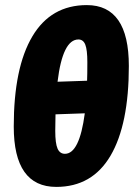

<svg xmlns="http://www.w3.org/2000/svg" viewBox="-20 -727 532 754"><path d="M201 7Q34 7 34 -230Q34 -461 107 -584Q180 -707 321 -707Q486 -707 486 -468Q486 -238 414 -115.5Q342 7 201 7ZM288 -572Q226 -572 206 -406L322 -410Q323 -433 323 -483Q323 -531 315 -551.5Q307 -572 288 -572ZM235 -123Q292 -123 313 -282L198 -278Q198 -268 197.5 -246.5Q197 -225 197 -213Q197 -164 206 -143.5Q215 -123 235 -123Z"/></svg>

Font: Alegreya Sans SC Black
Style: Italic
Weight: 900
Italic angle: -7°
Designer: Juan Pablo del Peral
Foundry: Huerta Tipografica
Version: Version 2.007